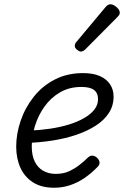

<svg xmlns="http://www.w3.org/2000/svg" viewBox="-20 -862 582 901"><path d="M234 19Q174 19 134.5 -6.5Q95 -32 75.5 -75.5Q56 -119 56 -174Q56 -234 77 -295.5Q98 -357 138.5 -408Q179 -459 237.5 -489Q296 -519 370 -519Q416 -519 447.5 -505.5Q479 -492 496 -467Q513 -442 513 -409Q513 -366 491 -332Q469 -298 429.5 -272.5Q390 -247 338.5 -229.5Q287 -212 226.5 -202.5Q166 -193 100 -191L117 -249Q167 -251 214.5 -258Q262 -265 303 -277.5Q344 -290 375 -308Q406 -326 423 -348Q440 -370 440 -396Q440 -426 421 -440Q402 -454 362 -454Q305 -454 261.5 -428.5Q218 -403 188.5 -361.5Q159 -320 144 -271Q129 -222 129 -175Q129 -133 143 -104Q157 -75 183 -60.5Q209 -46 241 -46Q276 -46 302 -57.5Q328 -69 351 -86.5Q374 -104 394 -124Q405 -133 415.5 -131.5Q426 -130 435 -122Q445 -113 447 -101.5Q449 -90 438 -79Q409 -49 377 -27Q345 -5 309 7Q273 19 234 19ZM359 -620Q352 -620 341.5 -628.5Q331 -637 331 -646Q331 -652 333 -657Q335 -662 340 -667L473 -826Q480 -835 486 -838.5Q492 -842 499 -842Q507 -842 517 -836Q527 -830 534.5 -821Q542 -812 542 -802Q542 -796 539 -791.5Q536 -787 531 -782L383 -633Q371 -620 359 -620Z"/></svg>

Font: Playwrite CO Light
Style: Regular
Weight: 300
Version: Version 1.002